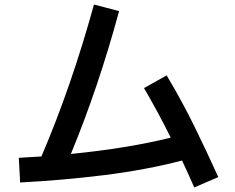

<svg xmlns="http://www.w3.org/2000/svg" viewBox="-20 -792 1040 848"><path d="M944 -10 838 36Q825 6 811.5 -23.5Q798 -53 784 -83Q622 -41 440 -18.5Q258 4 69 14L63 -95Q114 -98 163 -101Q296 -412 395 -772L506 -743Q415 -407 293 -112Q544 -137 734 -184Q707 -239 677.5 -293.5Q648 -348 616 -403L716 -459Q783 -347 838.5 -234Q894 -121 944 -10Z"/></svg>

Font: Murecho Medium
Style: Regular
Weight: 500
Designer: Neil Summerour
Foundry: Positype
Version: Version 1.010; ttfautohint (v1.8.3)